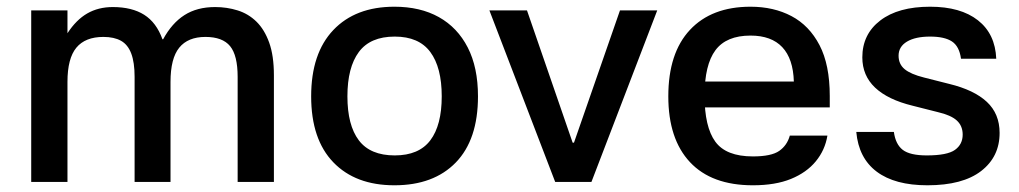

<svg xmlns="http://www.w3.org/2000/svg" viewBox="-20 -542 3037 572"><path d="M73 -511H181V-443Q207 -483 240 -502Q273 -521 316 -521Q373 -521 409.5 -498Q446 -475 464 -425H466Q492 -473 529.5 -497Q567 -521 621 -521Q656 -521 688 -511Q720 -501 744 -477.5Q768 -454 782 -415Q796 -376 796 -318V0H688V-313Q688 -377 665.5 -404.5Q643 -432 592 -432Q540 -432 514 -400Q488 -368 488 -298V0H381V-313Q381 -356 371 -382.5Q361 -409 340.5 -420.5Q320 -432 288 -432Q234 -432 207.5 -400Q181 -368 181 -298V0H73Z M1155 10Q1039 10 973 -58.5Q907 -127 907 -255Q907 -383 973 -452.5Q1039 -522 1155 -522Q1232 -522 1287.5 -491Q1343 -460 1373.5 -400.5Q1404 -341 1404 -255Q1404 -126 1338 -58Q1272 10 1155 10ZM1156 -79Q1228 -79 1262 -124Q1296 -169 1296 -255Q1296 -341 1262 -387Q1228 -433 1156 -433Q1083 -433 1049 -387Q1015 -341 1015 -255Q1015 -169 1049 -124Q1083 -79 1156 -79Z M1742 0H1634L1438 -511H1550L1686 -117H1690L1827 -511H1938Z M2030 -299H2345Q2343 -367 2310.5 -401.5Q2278 -436 2216 -436Q2144 -436 2111.5 -392.5Q2079 -349 2079 -257Q2079 -164 2111 -120Q2143 -76 2223 -76Q2278 -76 2301.5 -92.5Q2325 -109 2333 -138H2445Q2438 -95 2410.5 -61.5Q2383 -28 2336.5 -9Q2290 10 2223 10Q2100 10 2035.5 -59Q1971 -128 1971 -255Q1971 -384 2035.5 -453Q2100 -522 2216 -522Q2285 -522 2338 -494Q2391 -466 2421.5 -407.5Q2452 -349 2452 -256V-222H2029Z M2843 -367Q2838 -404 2816 -418.5Q2794 -433 2751 -433Q2707 -433 2682 -418Q2657 -403 2657 -376Q2657 -351 2675 -336Q2693 -321 2733 -311L2808 -292Q2882 -274 2920 -238.5Q2958 -203 2958 -146Q2958 -75 2903 -32.5Q2848 10 2743 10Q2646 10 2592 -30.5Q2538 -71 2531 -149H2643Q2648 -112 2669.5 -95.5Q2691 -79 2741 -79Q2802 -79 2825 -95.5Q2848 -112 2848 -141Q2848 -167 2830.5 -183Q2813 -199 2774 -208L2699 -227Q2625 -245 2587 -281Q2549 -317 2549 -371Q2549 -440 2602.5 -481Q2656 -522 2751 -522Q2842 -522 2893.5 -481.5Q2945 -441 2948 -367Z"/></svg>

Font: 42dot Sans Light SemiBold
Style: Regular
Weight: 600
Version: Version 1.000